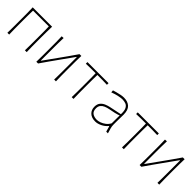

<svg xmlns="http://www.w3.org/2000/svg" viewBox="250 -1567 2640 2640"><g transform="rotate(45 1570.0 -247.5)"><path d="M94 0Q95.5 -56.5 95.8 -108.5Q96 -160.5 96 -221V-271Q96 -332 95.8 -385Q95.5 -438 93 -494H470Q468 -438 467.5 -385Q467 -332 467 -271V-221Q467 -160.5 467.5 -108.5Q468 -56.5 470 0H435Q436.5 -56.5 436.8 -108.5Q437 -160.5 437 -221V-271Q437 -325 436.8 -370.8Q436.5 -416.5 435 -465H128Q126.5 -416.5 126.2 -370.8Q126 -325 126 -271V-221Q126 -160.5 126.5 -108.5Q127 -56.5 129 0Z M657 0Q658.5 -56.5 658.8 -108.5Q659 -160.5 659 -221V-271Q659 -332 658.8 -385Q658.5 -438 656 -494L692 -496Q690 -439.5 689.5 -385.8Q689 -332 689 -271V-57H694L831 -248.5Q874.5 -309.5 918.5 -371.5Q962.5 -433.5 1003.5 -494H1038.5Q1036.5 -438 1036 -385Q1035.5 -332 1035.5 -271V-221Q1035.5 -160.5 1036 -108.5Q1036.5 -56.5 1038.5 0H1003.5Q1005 -56.5 1005.2 -108.5Q1005.5 -160.5 1005.5 -221V-437.5H1000.5L864.5 -247Q820.5 -185 776.5 -123.2Q732.5 -61.5 691 0Z M1345 0Q1347 -56.5 1347.2 -108.5Q1347.5 -160.5 1347.5 -221V-271Q1347.5 -325 1347.2 -370.8Q1347 -416.5 1345.5 -465H1343Q1298.5 -465 1251 -464.8Q1203.5 -464.5 1157.5 -462V-494H1567.5V-462Q1521.5 -464.5 1474 -464.8Q1426.5 -465 1382 -465H1379.5Q1378 -416.5 1377.8 -370.8Q1377.5 -325 1377.5 -271V-221Q1377.5 -160.5 1377.8 -108.5Q1378 -56.5 1380 0Z M1809.5 9Q1737.5 9 1698 -28.8Q1658.5 -66.5 1658.5 -127Q1658.5 -179 1683.5 -209Q1708.5 -239 1745.2 -254Q1782 -269 1816.5 -276L1989.5 -312Q1992 -381 1974.5 -415.2Q1957 -449.5 1926.2 -460.8Q1895.5 -472 1858.5 -472Q1837 -472 1788.8 -462.5Q1740.5 -453 1683.5 -431L1680.5 -467Q1702.5 -473.5 1734 -482.2Q1765.5 -491 1798.5 -497.5Q1831.5 -504 1858.5 -504Q1933 -504 1976.8 -463.8Q2020.5 -423.5 2020.5 -334Q2020.5 -313 2019.5 -279.2Q2018.5 -245.5 2018.5 -211V-137Q2018.5 -107 2027.8 -73.5Q2037 -40 2049.5 0H2016.5L1993.5 -81H1987.5Q1954 -40 1904.2 -15.5Q1854.5 9 1809.5 9ZM1809.5 -23Q1835.5 -23 1869.5 -35Q1903.5 -47 1935.8 -71.5Q1968 -96 1988.5 -134L1989.5 -289Q1980 -284.5 1964 -279Q1948 -273.5 1916.5 -266Q1885 -258.5 1828.5 -248Q1791 -241 1759.5 -227.8Q1728 -214.5 1708.8 -190.5Q1689.5 -166.5 1689.5 -128Q1689.5 -71 1723.2 -47Q1757 -23 1809.5 -23Z M2323 0Q2325 -56.5 2325.2 -108.5Q2325.5 -160.5 2325.5 -221V-271Q2325.5 -325 2325.2 -370.8Q2325 -416.5 2323.5 -465H2321Q2276.5 -465 2229 -464.8Q2181.5 -464.5 2135.5 -462V-494H2545.5V-462Q2499.5 -464.5 2452 -464.8Q2404.5 -465 2360 -465H2357.5Q2356 -416.5 2355.8 -370.8Q2355.5 -325 2355.5 -271V-221Q2355.5 -160.5 2355.8 -108.5Q2356 -56.5 2358 0Z M2665.5 0Q2667 -56.5 2667.2 -108.5Q2667.5 -160.5 2667.5 -221V-271Q2667.5 -332 2667.2 -385Q2667 -438 2664.5 -494L2700.5 -496Q2698.5 -439.5 2698 -385.8Q2697.5 -332 2697.5 -271V-57H2702.5L2839.5 -248.5Q2883 -309.5 2927 -371.5Q2971 -433.5 3012 -494H3047Q3045 -438 3044.5 -385Q3044 -332 3044 -271V-221Q3044 -160.5 3044.5 -108.5Q3045 -56.5 3047 0H3012Q3013.5 -56.5 3013.8 -108.5Q3014 -160.5 3014 -221V-437.5H3009L2873 -247Q2829 -185 2785 -123.2Q2741 -61.5 2699.5 0Z"/></g></svg>

Font: Commissioner Flair Thin
Style: Regular
Weight: 100
Designer: Kostas Bartsokas
Foundry: Kostas Bartsokas
Version: Version 1.000; ttfautohint (v1.8.3)